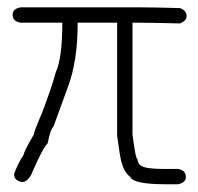

<svg xmlns="http://www.w3.org/2000/svg" viewBox="-20 -504 528 513"><path d="M35.2 -484.4H351.6Q391.6 -484.4 460.9 -482.4Q478.5 -476.1 478.5 -460.9Q478.5 -448.7 460.9 -441.4Q381.3 -443.4 341.8 -443.4H334V-144.5Q342.3 -78.1 347.7 -78.1Q347.7 -58.1 378.9 -54.7Q394 -52.7 412.1 -52.7H455.1Q476.6 -49.3 476.6 -31.2Q476.6 -15.6 455.1 -11.7H421.9Q336.9 -11.7 328.1 -31.2Q312.5 -42.5 304.7 -70.3Q300.8 -83.5 293 -140.6V-443.4H187.5V-441.4Q187.5 -341.8 162.1 -273.4L123 -166Q114.3 -157.7 107.4 -121.1Q94.2 -109.4 62.5 -35.2Q51.3 -17.6 39.1 -17.6Q17.6 -21 17.6 -39.1Q28.8 -69.8 43 -89.8Q43 -97.7 70.3 -144.5Q70.3 -150.9 91.8 -201.2Q119.6 -274.4 128.9 -310.5Q146.5 -348.6 146.5 -443.4H35.2Q13.7 -446.8 13.7 -464.8Q13.7 -480.5 35.2 -484.4Z"/></svg>

Font: CEF Fonts CJK
Style: Regular
Weight: 400
Designer: PartyBoss (派对大魔王)
Version: Release 2.25